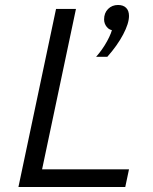

<svg xmlns="http://www.w3.org/2000/svg" viewBox="-20 -751 613 771"><path d="M54 0 205 -715H285L149 -71H498L483 0ZM411 -523H366Q391 -551 410 -585.5Q429 -620 433 -645L438 -629Q420 -629 409 -642.5Q398 -656 398 -673Q398 -699 414 -715Q430 -731 454 -731Q475 -731 486.5 -719.5Q498 -708 498 -687Q498 -657 474.5 -612.5Q451 -568 411 -523Z"/></svg>

Font: Wix Madefor Text
Style: Italic
Weight: 400
Italic angle: -12°
Designer: Dalton Maag Ltd
Foundry: Dalton Maag Ltd
Version: Version 3.100